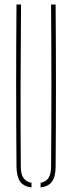

<svg xmlns="http://www.w3.org/2000/svg" viewBox="-20 -820 317 844"><path d="M52.5 -85Q49.5 -442.5 52.5 -800H72.5Q71 -621 70.5 -442.8Q70 -264.5 71.5 -85Q71.5 -24.5 118.5 -16.5V4Q84.5 0 69 -21.2Q53.5 -42.5 52.5 -85ZM158.5 4V-16.5Q204.5 -24.5 204.5 -85Q207.5 -442.5 204.5 -800H224.5Q227.5 -442.5 224.5 -85Q224 -42.5 208.2 -21.2Q192.5 0 158.5 4Z"/></svg>

Font: Big Shoulders Stencil Display Thin
Style: Regular
Weight: 100
Designer: Patric King
Foundry: XO Type Co
Version: Version 1.000